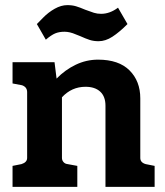

<svg xmlns="http://www.w3.org/2000/svg" viewBox="-20 -730 645 750"><path d="M584 -82V0H392V-317Q392 -353 371.5 -372Q351 -391 314 -391Q260 -391 222 -350V-113Q222 -104 228 -97Q234 -90 244 -89L282 -82V0H29V-82L64 -89Q86 -96 86 -113V-370Q86 -390 66 -397L29 -404V-487H193L201 -423Q234 -457 275.5 -477Q317 -497 363 -497Q444 -497 486 -455Q528 -413 528 -346V-113Q528 -95 549 -89ZM159 -575 124 -636Q128 -640 148.5 -661Q169 -682 194 -696Q219 -710 243 -710Q262 -710 277 -705.5Q292 -701 313 -692Q334 -684 347 -680Q360 -676 375 -676Q409 -676 441 -700L478 -636Q446 -604 419 -586.5Q392 -569 365 -569Q346 -569 330.5 -574Q315 -579 293 -589Q289 -590 276.5 -595.5Q264 -601 253 -603.5Q242 -606 232 -606Q211 -606 195.5 -599.5Q180 -593 159 -575Z"/></svg>

Font: Enriqueta
Style: Bold
Weight: 700
Designer: Viviana Monsalve, Gustavo Ibarra
Foundry: 72Puntos
Version: Version 2.000